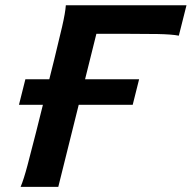

<svg xmlns="http://www.w3.org/2000/svg" viewBox="-20 -726 745 746"><path d="M704.6 -705.6 674.8 -587.4Q647 -592.8 591.6 -593.8Q536.1 -594.7 463.9 -594.7H354.5L206.5 0H60.1Q72.3 -28.8 86.9 -84Q101.6 -139.2 119.6 -210.4L190.9 -495.6Q208.5 -566.9 221.2 -621.8Q233.9 -676.8 235.8 -705.6ZM53.7 -318.8 78.6 -418H520.5L495.6 -318.8Z"/></svg>

Font: Andika
Style: Bold Italic
Weight: 700
Italic angle: -14°
Designer: Victor Gaultney, Annie Olsen, Julie Remington, Don Collingsworth, Eric Hays, Becca Hirsbrunner
Foundry: SIL International
Version: Version 6.101